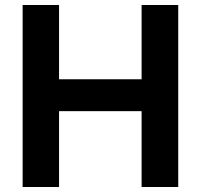

<svg xmlns="http://www.w3.org/2000/svg" viewBox="-20 -750 806 770"><path d="M694.8 -730V0H547.9V-304.2H216.8V0H70.8V-730H216.8V-432.1H547.9V-730Z"/></svg>

Font: Nacelle Bold
Style: Regular
Weight: 700
Designer: Sora Sagano
Foundry: Sora Sagano
Version: Version 1.000;FEAKit 1.0